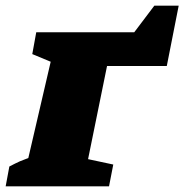

<svg xmlns="http://www.w3.org/2000/svg" viewBox="-50 -658 651 678"><path d="M495 -638H581L539 -425H328L261 -96L350 -77L335 0H-30L-17 -70Q-5 -76 2.5 -80Q10 -84 20.5 -88.5Q31 -93 50 -100L129 -440L64 -467L78 -544H424Z"/></svg>

Font: Piazzolla SC Black
Style: Italic
Weight: 900
Italic angle: -11.3°
Designer: Juan Pablo del Peral
Foundry: Huerta Tipografica
Version: Version 1.330